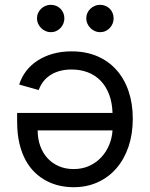

<svg xmlns="http://www.w3.org/2000/svg" viewBox="-20 -770 622 797"><path d="M277 -556.8Q336.3 -556.8 383.3 -536.8Q430.4 -516.7 463.2 -479.9Q496.1 -443.2 513.7 -391.5Q531.2 -339.8 531.2 -277Q531.2 -214.1 513.7 -161.9Q496.1 -109.7 463.8 -72.1Q431.5 -34.4 386.2 -13.7Q340.9 7.1 285.5 7.1Q257.1 7.1 228.7 1.1Q200.3 -5 174.2 -18.5Q148.1 -32 125.7 -53.1Q103.3 -74.2 86.6 -104.6Q70 -134.9 60.5 -174.9Q51.1 -214.8 51.1 -265.6V-301.1H447.1Q445.7 -344.8 432.7 -378.6Q419.7 -412.3 397.4 -435.2Q375 -458.1 344.5 -469.8Q313.9 -481.5 277 -481.5Q227.6 -481.5 192.1 -460.2Q156.6 -438.9 140.6 -396.3L59.7 -419Q69.2 -449.9 88.8 -475.3Q108.3 -500.7 136.4 -518.8Q164.4 -536.9 199.9 -546.9Q235.4 -556.8 277 -556.8ZM136.4 -228.7Q136.4 -194.2 146.8 -164.8Q157.3 -135.3 176.8 -113.8Q196.4 -92.3 223.9 -80.3Q251.4 -68.2 285.5 -68.2Q321.4 -68.2 350.3 -81.3Q379.3 -94.5 400 -116.7Q420.8 -138.8 432.9 -167.8Q445 -196.7 447.1 -228.7ZM190.3 -636.4Q179.3 -636.4 169 -641Q158.7 -645.6 150.7 -653.6Q142.8 -661.6 138.1 -671.9Q133.5 -682.2 133.5 -693.2Q133.5 -705.6 138.1 -715.9Q142.8 -726.2 150.7 -733.8Q158.7 -741.5 169 -745.7Q179.3 -750 190.3 -750Q202.8 -750 213.1 -745.7Q223.4 -741.5 231 -733.8Q238.6 -726.2 242.9 -715.9Q247.2 -705.6 247.2 -693.2Q247.2 -682.2 242.9 -671.9Q238.6 -661.6 231 -653.6Q223.4 -645.6 213.1 -641Q202.8 -636.4 190.3 -636.4ZM394.9 -636.4Q383.9 -636.4 373.6 -641Q363.3 -645.6 355.3 -653.6Q347.3 -661.6 342.7 -671.9Q338.1 -682.2 338.1 -693.2Q338.1 -705.6 342.7 -715.9Q347.3 -726.2 355.3 -733.8Q363.3 -741.5 373.6 -745.7Q383.9 -750 394.9 -750Q407.3 -750 417.6 -745.7Q427.9 -741.5 435.5 -733.8Q443.2 -726.2 447.4 -715.9Q451.7 -705.6 451.7 -693.2Q451.7 -682.2 447.4 -671.9Q443.2 -661.6 435.5 -653.6Q427.9 -645.6 417.6 -641Q407.3 -636.4 394.9 -636.4Z"/></svg>

Font: Fast_Sans-Dotted
Style: Regular
Weight: 400
Version: Version 3.018